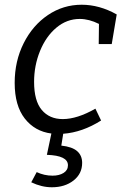

<svg xmlns="http://www.w3.org/2000/svg" viewBox="-20 -557 521 811"><path d="M452 -371H397L398 -456Q356 -477 317 -477Q262 -477 218 -440Q174 -403 149 -341.5Q124 -280 124 -211Q124 -131 156.5 -92.5Q189 -54 245 -54Q306 -54 383 -98L407 -48Q328 2 247 8L239 58Q285 63 306 81.5Q327 100 327 131Q327 177 290.5 205.5Q254 234 199 234Q156 234 112 213L135 170Q167 185 202 185Q230 185 248.5 173.5Q267 162 267 141Q267 100 178 97L197 7Q127 -2 84.5 -56.5Q42 -111 42 -207Q42 -299 80 -374.5Q118 -450 182.5 -493.5Q247 -537 325 -537Q400 -537 473 -496Z"/></svg>

Font: Bitter Pro
Style: Italic
Weight: 400
Italic angle: -9°
Designer: Sol Matas, and Bitter project Authors
Foundry: Sol Matas
Version: Version 1.010